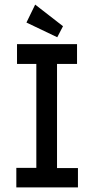

<svg xmlns="http://www.w3.org/2000/svg" viewBox="-20 -815 415 835"><path d="M229 -653 254 -701 133 -795 95 -717ZM51 0H319V-84H228V-537H315V-623H54V-537H138V-85H51Z"/></svg>

Font: Inconsolata Condensed
Style: Bold
Weight: 700
Width: 3
Monospace: yes
Designer: Raph Levien, Cyreal, Brenton Simpson
Foundry: Raph Levien, Cyreal, Google
Version: Version 3.100